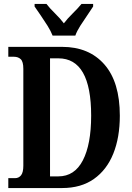

<svg xmlns="http://www.w3.org/2000/svg" viewBox="-20 -951 670 971"><path d="M22 0V-50H56Q75 -50 86.5 -64.5Q98 -79 98 -113V-603Q98 -639 85 -651.5Q72 -664 50 -664H22V-714H294Q430 -714 508 -625Q586 -536 586 -366Q586 -256 553 -174Q520 -92 455 -46Q390 0 294 0ZM275 -59Q357 -59 399 -140Q441 -221 441 -366Q441 -656 275 -656H233V-59ZM246 -771Q237 -794 220.5 -820.5Q204 -847 186 -873Q168 -899 155 -918V-931H215Q231 -910 258 -883.5Q285 -857 303 -833Q321 -857 348 -883.5Q375 -910 392 -931H451V-918Q439 -899 421 -873Q403 -847 386 -820.5Q369 -794 361 -771Z"/></svg>

Font: Noto Serif Ethiopic ExtraCondensed
Style: Bold
Weight: 700
Width: 2
Designer: Monotype Design Team
Foundry: Monotype Imaging Inc.
Version: Version 2.102; ttfautohint (v1.8.4.7-5d5b)